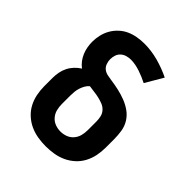

<svg xmlns="http://www.w3.org/2000/svg" viewBox="-206 -873 1012 1012"><g transform="rotate(45 300.0 -367.5)"><path d="M300 8Q270 8 240 3Q210 -2 183 -14.5Q156 -27 133.5 -47.5Q111 -68 97 -94.5Q83 -121 77 -150.5Q71 -180 71 -210V-273Q71 -294 75 -315Q79 -336 88.5 -355Q98 -374 113 -390Q128 -406 146 -417Q130 -429 118 -445Q106 -461 98.5 -479Q91 -497 87.5 -516.5Q84 -536 84 -555Q84 -581 90 -606.5Q96 -632 109 -654.5Q122 -677 141.5 -695Q161 -713 184.5 -723.5Q208 -734 234 -738.5Q260 -743 286 -743Q338 -743 389.5 -729Q441 -715 488 -692L430 -593Q414 -601 397.5 -608Q381 -615 364.5 -620.5Q348 -626 330.5 -629.5Q313 -633 295 -633Q280 -633 264.5 -628.5Q249 -624 237.5 -613.5Q226 -603 221 -588Q216 -573 216 -557Q216 -542 221.5 -526.5Q227 -511 239 -501.5Q251 -492 267 -488.5Q283 -485 298 -483H299Q328 -479 357 -472.5Q386 -466 413.5 -455.5Q441 -445 465 -428Q489 -411 504.5 -386Q520 -361 524.5 -331.5Q529 -302 529 -273V-210Q529 -180 523 -150.5Q517 -121 503 -94.5Q489 -68 466.5 -47.5Q444 -27 417 -14.5Q390 -2 360 3Q330 8 300 8ZM300 -102Q321 -102 340.5 -109.5Q360 -117 373.5 -133Q387 -149 392 -169Q397 -189 397 -210V-273Q397 -291 393 -308.5Q389 -326 376.5 -339.5Q364 -353 347 -359.5Q330 -366 312.5 -370Q295 -374 277 -376Q259 -378 241 -381Q230 -372 222.5 -358.5Q215 -345 210.5 -331Q206 -317 204.5 -302Q203 -287 203 -273V-210Q203 -189 208 -169Q213 -149 226.5 -133Q240 -117 259.5 -109.5Q279 -102 300 -102Z"/></g></svg>

Font: Iosevka Custom XBdEx
Style: Regular
Weight: 800
Width: 7
Monospace: yes
Designer: Belleve Invis
Foundry: Belleve Invis
Version: Version 11.2.4; ttfautohint (v1.8.4)